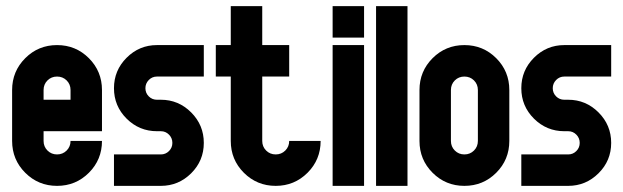

<svg xmlns="http://www.w3.org/2000/svg" viewBox="-20 -606 2032 626"><path d="M122.1 -312.5V-280.8H210V-312.5Q210 -331.1 197.3 -343.8Q184.6 -356.4 166 -356.4Q147.5 -356.4 134.8 -343.8Q122.1 -331.1 122.1 -312.5ZM19.5 -146.5V-312.5Q19.5 -373.5 62.3 -416.3Q105 -459 166 -459Q227.1 -459 269.8 -416.3Q312.5 -373.5 312.5 -312.5V-178.2H122.1V-146.5Q122.1 -127.9 134.8 -115.2Q147.5 -102.5 166 -102.5Q184.6 -102.5 197.3 -115.2Q210 -127.9 210 -146.5H312.5Q312.5 -85.4 269.8 -42.7Q227.1 0 166 0Q105 0 62.3 -42.7Q19.5 -85.4 19.5 -146.5Z M504.4 0H351.6V-102.5H504.4Q520 -102.5 531 -113.5Q542 -124.5 542 -140.1Q542 -155.8 531 -167Q520 -178.2 504.4 -178.2H491.7Q434.1 -178.2 392.8 -219.2Q351.6 -260.3 351.6 -318.4Q351.6 -376.5 392.8 -417.7Q434.1 -459 491.7 -459H644.5V-356.4H491.7Q476.1 -356.4 465.1 -345.2Q454.1 -334 454.1 -318.4Q454.1 -302.7 465.1 -291.7Q476.1 -280.8 491.7 -280.8H504.4Q562 -280.8 603.3 -239.5Q644.5 -198.2 644.5 -140.1Q644.5 -82 603.3 -41Q562 0 504.4 0Z M732.4 -459V-585.9H835V-459H922.9V-356.4H835V-146.5Q835 -127.9 847.7 -115.2Q860.4 -102.5 878.9 -102.5Q897.5 -102.5 910.2 -115.2Q922.9 -127.9 922.9 -146.5H1025.4Q1025.4 -85.4 982.7 -42.7Q939.9 0 878.9 0Q817.9 0 775.1 -42.7Q732.4 -85.4 732.4 -146.5V-356.4H683.6V-459Z M1167 -459V0H1064.5V-459ZM1064.5 -483.4V-585.9H1167V-483.4Z M1308.6 -585.9V0H1206.1V-585.9Z M1538.1 -312.5Q1538.1 -331.1 1525.4 -343.8Q1512.7 -356.4 1494.1 -356.4Q1475.6 -356.4 1462.9 -343.8Q1450.2 -331.1 1450.2 -312.5V-146.5Q1450.2 -127.9 1462.9 -115.2Q1475.6 -102.5 1494.1 -102.5Q1512.7 -102.5 1525.4 -115.2Q1538.1 -127.9 1538.1 -146.5ZM1347.7 -312.5Q1347.7 -373.5 1390.4 -416.3Q1433.1 -459 1494.1 -459Q1555.2 -459 1597.9 -416.3Q1640.6 -373.5 1640.6 -312.5V-146.5Q1640.6 -85.4 1597.9 -42.7Q1555.2 0 1494.1 0Q1433.1 0 1390.4 -42.7Q1347.7 -85.4 1347.7 -146.5Z M1832.5 0H1679.7V-102.5H1832.5Q1848.1 -102.5 1859.1 -113.5Q1870.1 -124.5 1870.1 -140.1Q1870.1 -155.8 1859.1 -167Q1848.1 -178.2 1832.5 -178.2H1819.8Q1762.2 -178.2 1720.9 -219.2Q1679.7 -260.3 1679.7 -318.4Q1679.7 -376.5 1720.9 -417.7Q1762.2 -459 1819.8 -459H1972.7V-356.4H1819.8Q1804.2 -356.4 1793.2 -345.2Q1782.2 -334 1782.2 -318.4Q1782.2 -302.7 1793.2 -291.7Q1804.2 -280.8 1819.8 -280.8H1832.5Q1890.1 -280.8 1931.4 -239.5Q1972.7 -198.2 1972.7 -140.1Q1972.7 -82 1931.4 -41Q1890.1 0 1832.5 0Z"/></svg>

Font: NAYAKA
Style: Regular
Weight: 400
Designer: R.S. Wihananto
Foundry: R.S. Wihananto
Version: Version 1.92